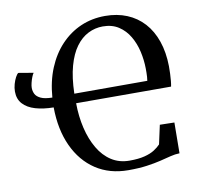

<svg xmlns="http://www.w3.org/2000/svg" viewBox="-83 -839 978 938"><g transform="rotate(-10 406.0 -370.0)"><path d="M741 -179.5 739.5 -27Q717.5 -26.5 693.8 -20.5Q670 -14.5 640.5 -7.2Q611 0 571.8 5.5Q532.5 11 480 11Q387 11 318.5 -34.2Q250 -79.5 212 -161.8Q174 -244 173 -354.5Q122 -355 83 -366.5Q44 -378 22 -402Q0 -426 0 -463.5Q0 -481.5 5.2 -500Q10.5 -518.5 18 -532.5Q25.5 -546.5 32 -550.5L106 -538Q101.5 -532.5 96.2 -519.2Q91 -506 87.5 -491.5Q84 -477 84 -467Q84 -450.5 91.2 -436.2Q98.5 -422 118.2 -412.8Q138 -403.5 175 -403Q181 -483 207.5 -547Q234 -611 277.2 -656.8Q320.5 -702.5 376.2 -726.8Q432 -751 497 -751Q557 -751 605.5 -731Q654 -711 688.8 -672.8Q723.5 -634.5 742.5 -579.5Q761.5 -524.5 762.5 -455Q762.5 -436 761.8 -417.5Q761 -399 759.5 -383Q758 -367 755.5 -355L284.5 -355.5Q285 -289.5 298.8 -231.5Q312.5 -173.5 338.8 -128.8Q365 -84 403.8 -59Q442.5 -34 493.5 -34Q538.5 -34 568.5 -41.8Q598.5 -49.5 617.5 -61.8Q636.5 -74 648.5 -87L669 -181ZM284 -403H646Q647.5 -412 648.2 -422.2Q649 -432.5 649 -443.2Q649 -454 649 -464Q648.5 -506 639 -548Q629.5 -590 609 -625Q588.5 -660 556 -681.2Q523.5 -702.5 477.5 -702.5Q439 -702.5 404.8 -685.2Q370.5 -668 344 -632Q317.5 -596 301.8 -539.2Q286 -482.5 284 -403Z"/></g></svg>

Font: Merriweather 60pt
Style: Regular
Weight: 400
Version: Version 2.100